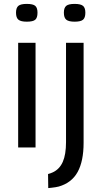

<svg xmlns="http://www.w3.org/2000/svg" viewBox="-20 -755 520 983"><path d="M117 -644Q87 -644 74.5 -654Q62 -664 62 -690Q62 -715 74 -725Q86 -735 117 -735Q149 -735 160.5 -725Q172 -715 172 -690Q172 -664 160.5 -654Q149 -644 117 -644ZM73 0V-536H162V0ZM408 -536V-24Q408 70 377.5 125.5Q347 181 281 200Q273 202 264 203.5Q255 205 245.5 206Q236 207 227 208L226 136Q233 134 239 132Q245 130 251 127Q285 111 301.5 73.5Q318 36 318 -27V-536ZM362 -644Q332 -644 319.5 -654Q307 -664 307 -690Q307 -715 319 -725Q331 -735 362 -735Q393 -735 405 -725Q417 -715 417 -690Q417 -664 405 -654Q393 -644 362 -644Z"/></svg>

Font: Georama SemiExpanded
Style: Regular
Weight: 400
Width: 6
Designer: Jean-Baptiste Levee
Foundry: Production Type
Version: Version 1.001